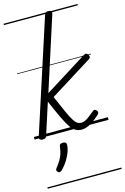

<svg xmlns="http://www.w3.org/2000/svg" viewBox="-179 -966 922 1417"><g transform="rotate(-15 282.5 -257.5)"><path d="M58 15Q46 15 38.5 9Q31 3 34 -9L313 -869Q317 -881 323.5 -885.5Q330 -890 342 -890Q359 -890 365 -883Q371 -876 367 -864L187 -305L511 -508Q524 -516 532 -514Q540 -512 546 -502Q552 -493 551.5 -484.5Q551 -476 540 -469L217 -267Q250 -190 271.5 -142.5Q293 -95 308 -71.5Q323 -48 336 -39.5Q349 -31 365 -31Q378 -31 392 -36.5Q406 -42 424.5 -55.5Q443 -69 468 -90Q477 -99 484.5 -97.5Q492 -96 498 -89Q505 -83 505.5 -75Q506 -67 499 -59Q464 -26 437 -9Q410 8 390 13.5Q370 19 357 19Q333 19 313 9Q293 -1 273 -29Q253 -57 228 -109Q203 -161 167 -245L89 -4Q86 6 79 10.5Q72 15 58 15ZM105 275Q97 269 96 261.5Q95 254 101 246Q121 221 134.5 199Q148 177 156 153Q164 129 167 99Q168 86 175.5 81Q183 76 195 76Q210 76 216.5 82.5Q223 89 222 101Q222 119 213 146.5Q204 174 185.5 205.5Q167 237 138 268Q130 276 121.5 279Q113 282 105 275ZM0 365H565V375H0ZM0 -20H565V0H0ZM0 -505H565V-500H0ZM0 -885H565V-875H0Z"/></g></svg>

Font: Playwrite DK Loopet Guides
Style: Regular
Weight: 400
Designer: Veronika Burian, José Scaglione
Foundry: TypeTogether
Version: Version 1.003